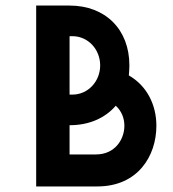

<svg xmlns="http://www.w3.org/2000/svg" viewBox="-20 -670 622 690"><path d="M110 0H330C475 0 542 -109 542 -218C542 -292 509 -361 443 -399C444 -411 445 -423 445 -435C445 -564 359 -650 230 -650H110ZM230 -115V-220C301 -220 358 -246 396 -290C417 -271 427 -245 427 -218C427 -169 393 -115 325 -115ZM230 -330V-540H240C297 -540 340 -492 340 -435C340 -378 297 -330 240 -330Z"/></svg>

Font: Grotesk 03
Style: Bold
Weight: 500
Designer: Frank Adebiaye, contributions by Jérémy Landes, Ariel Martín Pérez
Foundry: Velvetyne Type Foundry
Version: Version 3.000;Glyphs 3.1.2 (3150)